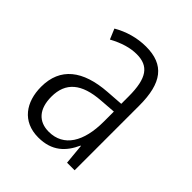

<svg xmlns="http://www.w3.org/2000/svg" viewBox="-160 -643 754 754"><g transform="rotate(45 217.5 -266.0)"><path d="M219 -542C170 -542 122 -528 81 -504L99 -461C141 -484 179 -495 214 -495C280 -495 309 -457 309 -355V-314L238 -309C110 -300 39 -245 39 -139C39 -55 83 10 172 10C248 10 287 -30 312 -85H314L322 0H364V-359C364 -485 320 -542 219 -542ZM244 -267 310 -272V-216C310 -105 268 -35 185 -35C129 -35 95 -71 95 -140C95 -219 143 -260 244 -267Z"/></g></svg>

Font: Noto Sans Arabic Cond Light
Style: Regular
Weight: 300
Width: 3
Designer: Monotype Design Team, Nadine Chahine, Nizar Qandah and Khaled Hosny
Foundry: Monotype Imaging Inc.
Version: Version 2.012